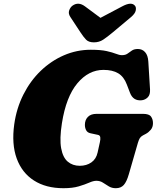

<svg xmlns="http://www.w3.org/2000/svg" viewBox="-20 -976 826 1011"><path d="M458 -714Q510.5 -714 541.5 -707Q572.5 -700 590.5 -692.8Q608.5 -685.5 622 -685.5Q640.5 -685.5 651.8 -693.8Q663 -702 674.8 -710Q686.5 -718 706 -718Q729.5 -718 744.2 -701.2Q759 -684.5 761 -652L770 -505Q771.5 -477.5 758.5 -464Q745.5 -450.5 726.5 -448Q681 -443.5 664.5 -487.5L648 -530.5Q632.5 -572 602.5 -590Q572.5 -608 525 -608Q446.5 -608 387.2 -537.2Q328 -466.5 306 -327Q293 -244.5 302 -195.5Q311 -146.5 336.8 -124.8Q362.5 -103 400 -103Q435.5 -103 461 -120.8Q486.5 -138.5 494 -173L506 -227.5Q509.5 -242.5 508 -253.2Q506.5 -264 495 -266L455.5 -274.5Q440 -278 433.5 -290.5Q427 -303 427 -318.5Q427 -344.5 442.8 -360.5Q458.5 -376.5 488.5 -376.5H733Q765 -376.5 775.2 -362.2Q785.5 -348 785.5 -327.5Q785.5 -306.5 774 -292.8Q762.5 -279 748.5 -271.5L732.5 -263Q721.5 -257 716.2 -248.5Q711 -240 706 -223.5L658.5 -59Q647 -19 631.8 -2Q616.5 15 590 15Q568.5 15 552.8 5.2Q537 -4.5 522 -14.2Q507 -24 487.5 -24Q471.5 -24 449.5 -14.2Q427.5 -4.5 395 5.2Q362.5 15 314 15Q222 15 158.8 -25.5Q95.5 -66 68 -141.5Q40.5 -217 55 -321.5Q67 -406.5 103.2 -478.2Q139.5 -550 194.2 -602.8Q249 -655.5 316.5 -684.8Q384 -714 458 -714ZM572.5 -804.5Q545 -781.5 523.5 -767.2Q502 -753 474.5 -753Q447 -753 433.2 -767.2Q419.5 -781.5 404.5 -804.5L350.5 -886.5Q338.5 -904.5 344.2 -921Q350 -937.5 361.5 -946Q392.5 -968.5 427.5 -942.5L509 -882L623.5 -942.5Q672 -968.5 690.5 -946Q698 -937.5 694.8 -921Q691.5 -904.5 670.5 -886.5Z"/></svg>

Font: Fraunces 9pt SuperSoft Black
Style: Italic
Weight: 900
Italic angle: -16°
Version: Version 1.000;[0bf87f6ff]